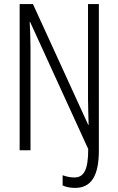

<svg xmlns="http://www.w3.org/2000/svg" viewBox="-20 -734 578 938"><path d="M347 184C425 184 463 126 463 1V-714H410V-250C410 -215 412 -172 413 -124H411L141 -714H76V0H129V-500C129 -548 127 -587 125 -627H127L411 -6C411 98 389 133 343 133C323 133 301 128 286 122V172C302 180 325 184 347 184Z"/></svg>

Font: Noto Sans Armenian ExtraCondensed Light
Style: Regular
Weight: 300
Width: 2
Designer: Monotype Design Team
Foundry: Monotype Imaging Inc.
Version: Version 2.008